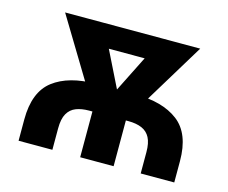

<svg xmlns="http://www.w3.org/2000/svg" viewBox="-82 -654 910 766"><g transform="rotate(15 373.0 -271.0)"><path d="M51.3 0V-87.9Q51.3 -201.7 115 -250.5Q178.7 -299.3 292 -299.3H454.1Q566.4 -299.3 630.4 -250.5Q694.3 -201.7 694.3 -87.9V0H555.7V-88.4Q555.7 -125.5 544.2 -147.5Q532.7 -169.4 510 -179.2Q487.3 -189 454.1 -189H292Q261.2 -189 238.5 -180.2Q215.8 -171.4 203.4 -149.7Q190.9 -127.9 190.9 -88.4V0ZM305.7 0V-250.5H443.8V0ZM309.1 -193.8 98.1 -542.5H257.3L406.2 -241.2L391.6 -193.8ZM362.8 -193.8 350.1 -244.1 499.5 -542.5H656.2L444.3 -193.8ZM192.9 -447.8V-542.5H578.1V-447.8Z"/></g></svg>

Font: Inter 16pt
Style: Bold
Weight: 700
Version: Version 4.001;git-66647c0bb